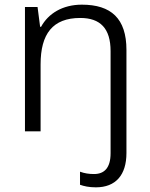

<svg xmlns="http://www.w3.org/2000/svg" viewBox="-20 -563 643 823"><path d="M391 240C476 240 522 187 522 93V-349C522 -484 456 -543 331 -543C248 -543 187 -505 156 -448H152L141 -533H87V0H154V-287C154 -418 206 -486 324 -486C410 -486 454 -441 454 -344V94C454 158 426 183 383 183C361 183 342 180 323 173V229C340 235 361 240 391 240Z"/></svg>

Font: Noto Kufi Arabic Light
Style: Regular
Weight: 300
Designer: Monotype Design Team, David Williams, Khaled Hosny
Foundry: Google LLC
Version: Version 2.109